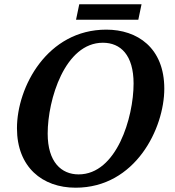

<svg xmlns="http://www.w3.org/2000/svg" viewBox="-20 -863 813 894"><path d="M334 -771H624L639 -843H349ZM332 11C611 11 745 -266 745 -450C745 -641 619 -725 475 -725C200 -725 59 -458 59 -266C59 -85 177 11 332 11ZM346 -51C266 -51 202 -108 202 -241C202 -399 282 -664 459 -664C542 -664 602 -606 602 -474C602 -316 523 -51 346 -51Z"/></svg>

Font: Noto Serif SemiBold
Style: Italic
Weight: 600
Italic angle: -12°
Designer: Monotype Design Team
Foundry: Monotype Imaging Inc.
Version: Version 2.014